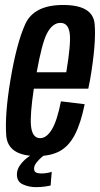

<svg xmlns="http://www.w3.org/2000/svg" viewBox="-20 -623 403 772"><path d="M129.5 4.5Q11 4.5 5 -79Q-1 -162.5 21.5 -298.5Q46.5 -449 81.5 -526Q116.5 -603 234 -603Q353.5 -603 360.5 -526.8Q367.5 -450.5 342 -301Q338.5 -282 335 -266.5H116Q100.5 -162 104.5 -118.5Q109 -67.5 141.5 -67.5Q167 -67.5 188.2 -102Q209.5 -136.5 225 -215.5L320.5 -204Q304.5 -126 280.5 -80.5Q256.5 -35 220 -15.2Q183.5 4.5 129.5 4.5ZM127.5 -332.5H246.5Q265.5 -446.5 260.5 -487.5Q255 -531 223 -531Q190.5 -531 168 -487Q148.5 -448.5 127.5 -332.5ZM124.5 129.5Q96.5 129.5 72.2 118.5Q48 107.5 48 79Q48 58 61 40.5Q74 23 88.5 12Q103 1 107.5 0H159Q156.5 1.5 146.2 10.2Q136 19 126.5 31Q117 43 117 55Q117 66.5 124.8 70.5Q132.5 74.5 146 74.5Q158 74.5 170.8 72.2Q183.5 70 188 67.5L183.5 123Q180 124 162.5 126.8Q145 129.5 124.5 129.5Z"/></svg>

Font: Anybody Condensed Medium
Style: Italic
Weight: 500
Width: 3
Italic angle: -10°
Designer: Tyler Finck
Foundry: Etcetera Type Company
Version: Version 1.010; ttfautohint (v1.8.3) -l 8 -r 50 -G 200 -x 14 